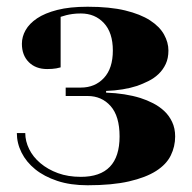

<svg xmlns="http://www.w3.org/2000/svg" viewBox="-20 -535 570 570"><path d="M295 -260Q352 -258 397 -244Q416 -238 434.5 -228.5Q453 -219 467.5 -205.5Q482 -192 491 -173Q500 -154 500 -130Q500 -100 487 -73.5Q474 -47 443.5 -27.5Q413 -8 363 3.5Q313 15 240 15Q189 15 150 2Q111 -11 84.5 -32.5Q58 -54 44 -82Q30 -110 30 -140H55Q55 -116 66.5 -92.5Q78 -69 100 -50.5Q122 -32 152 -21Q182 -10 220 -10Q335 -10 335 -130Q335 -190 308.5 -220Q282 -250 240 -250H175V-275H220Q262 -275 288.5 -303.5Q315 -332 315 -385Q315 -438 288.5 -466.5Q262 -495 220 -495Q206 -495 195.5 -493.5Q185 -492 177 -490Q167 -487 160 -485V-335Q153 -333 147 -332Q141 -331 134.5 -330.5Q128 -330 120 -330Q86 -330 65.5 -350.5Q45 -371 45 -405Q45 -426 56 -445.5Q67 -465 90 -480.5Q113 -496 150 -505.5Q187 -515 240 -515Q306 -515 351.5 -504Q397 -493 425.5 -474.5Q454 -456 467 -432.5Q480 -409 480 -385Q480 -362 472 -345Q464 -328 451 -315.5Q438 -303 421 -294.5Q404 -286 387 -280Q347 -267 295 -265Z"/></svg>

Font: Yeseva One
Style: Regular
Weight: 400
Designer: Jovanny Lemonad
Foundry: Jovanny Lemonad
Version: Version 2.001; ttfautohint (v0.91) -l 8 -r 50 -G 200 -x 0 -w